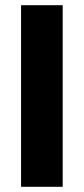

<svg xmlns="http://www.w3.org/2000/svg" viewBox="-20 -718 322 738"><path d="M61 0V-698H221V0Z"/></svg>

Font: Source Sans 3 ExtraLight ExtraBold
Style: Regular
Weight: 800
Version: Version 3.052;hotconv 1.1.0;makeotfexe 2.6.0